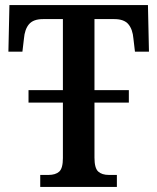

<svg xmlns="http://www.w3.org/2000/svg" viewBox="-20 -734 618 754"><path d="M138 -47H170Q198 -47 212.5 -60Q227 -73 227 -113V-331H92V-380H227V-659H149Q111 -659 94 -639Q77 -619 74 -582L68 -531H13L17 -714H561L565 -531H510L504 -582Q501 -619 484 -639Q467 -659 429 -659H351V-380H486V-331H351V-115Q351 -74 365.5 -60.5Q380 -47 408 -47H439V0H138Z"/></svg>

Font: Noto Serif NarrowSemiBold
Style: Regular
Weight: 600
Width: 4
Designer: Monotype Design Team
Foundry: Monotype Imaging Inc.
Version: Version 1.001